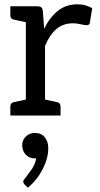

<svg xmlns="http://www.w3.org/2000/svg" viewBox="-20 -536 462 891"><path d="M28 0V-41Q28 -59 44 -62L100 -74V-433L44 -445Q28 -448 28 -466V-507H151Q166 -507 172 -501.5Q178 -496 179 -482L185 -403Q211 -456 249 -486Q287 -516 339 -516Q360 -516 377 -511Q394 -506 408 -498L397 -431Q396 -419 381 -419Q374 -419 354 -423.5Q334 -428 319 -428Q273 -428 241.5 -401Q210 -374 189 -323V-74L245 -62Q261 -59 261 -41V0ZM109 335 94 320Q88 314 88 306Q88 300 95 293Q106 279 124.5 253.5Q143 228 148 199H141Q116 199 99.5 181.5Q83 164 83 137Q83 114 100 97.5Q117 81 142 81Q172 81 188 101Q204 121 204 152Q204 198 178 249Q152 300 109 335Z"/></svg>

Font: Aleo
Style: Regular
Weight: 400
Designer: Alessio Laiso
Foundry: Alessio Laiso
Version: Version 2.001; ttfautohint (v1.8.4.7-5d5b);gftools[0.9.29]